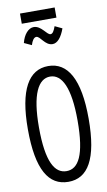

<svg xmlns="http://www.w3.org/2000/svg" viewBox="-102 -983 580 1042"><g transform="rotate(-10 187.5 -461.5)"><path d="M87 -878H278V-934H87ZM260 -834C251 -809 243 -795 231 -795C211 -795 189 -849 147 -849C118 -849 91 -818 80 -773L121 -754C128 -778 139 -794 152 -794C174 -794 191 -740 233 -740C260 -740 283 -768 300 -815ZM188 11C295 11 355 -84 355 -308C355 -525 295 -627 188 -627C80 -627 20 -525 20 -308C20 -84 80 11 188 11ZM188 -48C123 -48 81 -117 81 -308C81 -490 123 -569 188 -569C253 -569 294 -490 294 -308C294 -117 253 -48 188 -48Z"/></g></svg>

Font: Inconsolata Condensed
Style: Regular
Weight: 400
Width: 3
Monospace: yes
Designer: Raph Levien, Cyreal, Brenton Simpson
Foundry: Raph Levien, Cyreal, Google
Version: Version 3.100